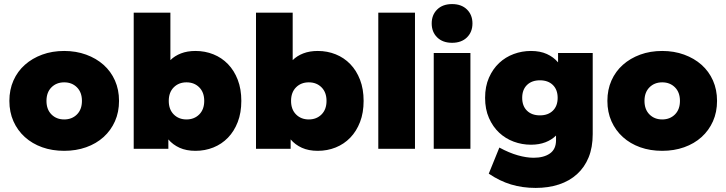

<svg xmlns="http://www.w3.org/2000/svg" viewBox="-20 -730 3564 942"><path d="M295 10Q236 10 187 -7.5Q138 -25 102 -57.5Q66 -90 46 -135Q26 -180 26 -235Q26 -290 46 -335Q66 -380 102 -412Q138 -444 187 -462Q236 -480 295 -480Q353 -480 402.5 -462Q452 -444 488 -412Q524 -380 544 -335Q564 -290 564 -235Q564 -180 544 -135Q524 -90 488 -57.5Q452 -25 402.5 -7.5Q353 10 295 10ZM295 -144Q333 -144 357.5 -168.5Q382 -193 382 -235Q382 -277 357.5 -301.5Q333 -326 295 -326Q257 -326 232.5 -301.5Q208 -277 208 -235Q208 -193 232.5 -168.5Q257 -144 295 -144Z M939 10Q894 10 861 -5Q828 -20 806 -46V0H636V-668H816V-435Q837 -456 868 -468Q899 -480 939 -480Q986 -480 1027 -463.5Q1068 -447 1098.5 -415.5Q1129 -384 1146.5 -338.5Q1164 -293 1164 -235Q1164 -177 1146.5 -131.5Q1129 -86 1098.5 -54.5Q1068 -23 1027 -6.5Q986 10 939 10ZM895 -144Q933 -144 957.5 -168.5Q982 -193 982 -235Q982 -277 957.5 -301.5Q933 -326 895 -326Q857 -326 832.5 -301.5Q808 -277 808 -235Q808 -193 832.5 -168.5Q857 -144 895 -144Z M1539 10Q1494 10 1461 -5Q1428 -20 1406 -46V0H1236V-668H1416V-435Q1437 -456 1468 -468Q1499 -480 1539 -480Q1586 -480 1627 -463.5Q1668 -447 1698.5 -415.5Q1729 -384 1746.5 -338.5Q1764 -293 1764 -235Q1764 -177 1746.5 -131.5Q1729 -86 1698.5 -54.5Q1668 -23 1627 -6.5Q1586 10 1539 10ZM1495 -144Q1533 -144 1557.5 -168.5Q1582 -193 1582 -235Q1582 -277 1557.5 -301.5Q1533 -326 1495 -326Q1457 -326 1432.5 -301.5Q1408 -277 1408 -235Q1408 -193 1432.5 -168.5Q1457 -144 1495 -144Z M1836 0V-668H2016V0Z M2108 0V-470H2288V0ZM2198 -520Q2152 -520 2125 -546.5Q2098 -573 2098 -615Q2098 -657 2125 -683.5Q2152 -710 2198 -710Q2244 -710 2271 -683.5Q2298 -657 2298 -615Q2298 -573 2271 -546.5Q2244 -520 2198 -520Z M2585 -20Q2541 -20 2500.5 -35Q2460 -50 2429 -79Q2398 -108 2379 -151Q2360 -194 2360 -250Q2360 -306 2379 -349Q2398 -392 2429 -421Q2460 -450 2500.5 -465Q2541 -480 2585 -480Q2630 -480 2663 -465Q2696 -450 2718 -424V-470H2888V-72Q2888 -7 2868 42Q2848 91 2811 124.5Q2774 158 2722.5 175Q2671 192 2608 192Q2543 192 2487 175Q2431 158 2378 122L2430 -6Q2478 20 2520.5 32Q2563 44 2598 44Q2648 44 2678 23Q2708 2 2708 -42V-65Q2687 -44 2656 -32Q2625 -20 2585 -20ZM2629 -164Q2669 -164 2692.5 -187Q2716 -210 2716 -250Q2716 -290 2692.5 -313Q2669 -336 2629 -336Q2589 -336 2565.5 -313Q2542 -290 2542 -250Q2542 -210 2565.5 -187Q2589 -164 2629 -164Z M3229 10Q3170 10 3121 -7.5Q3072 -25 3036 -57.5Q3000 -90 2980 -135Q2960 -180 2960 -235Q2960 -290 2980 -335Q3000 -380 3036 -412Q3072 -444 3121 -462Q3170 -480 3229 -480Q3287 -480 3336.5 -462Q3386 -444 3422 -412Q3458 -380 3478 -335Q3498 -290 3498 -235Q3498 -180 3478 -135Q3458 -90 3422 -57.5Q3386 -25 3336.5 -7.5Q3287 10 3229 10ZM3229 -144Q3267 -144 3291.5 -168.5Q3316 -193 3316 -235Q3316 -277 3291.5 -301.5Q3267 -326 3229 -326Q3191 -326 3166.5 -301.5Q3142 -277 3142 -235Q3142 -193 3166.5 -168.5Q3191 -144 3229 -144Z"/></svg>

Font: Celebes Black
Style: Regular
Weight: 900
Designer: Anugrah Pasau
Foundry: Lafontype
Version: Version 1.000; ttfautohint (v1.8.4)